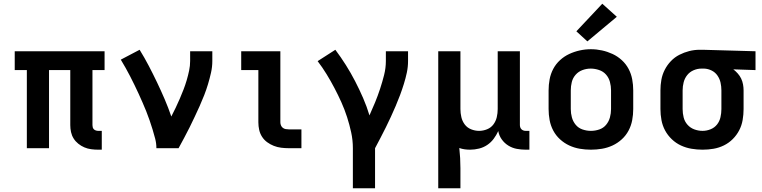

<svg xmlns="http://www.w3.org/2000/svg" viewBox="-20 -795 4090 1030"><path d="M507 8Q488 8 469 5.5Q450 3 432.5 -4.5Q415 -12 400 -24Q385 -36 375 -52Q365 -68 361 -86.5Q357 -105 357 -124V-419H243V0H124V-419H59V-520H541V-419H476V-124Q476 -118 477.5 -112Q479 -106 483.5 -101.5Q488 -97 494.5 -95Q501 -93 507 -93H526V8Z M819 0Q819 -26 812.5 -51Q806 -76 798.5 -100.5Q791 -125 782.5 -149.5Q774 -174 764.5 -198Q755 -222 744.5 -245.5Q734 -269 723.5 -292.5Q713 -316 701.5 -339Q690 -362 678.5 -385Q667 -408 654 -430.5Q641 -453 628 -475L729 -528Q755 -486 778 -442Q801 -398 822.5 -353Q844 -308 863.5 -262.5Q883 -217 899 -170Q911 -193 922.5 -217Q934 -241 944.5 -265.5Q955 -290 964.5 -314.5Q974 -339 981.5 -364.5Q989 -390 994.5 -416Q1000 -442 1000 -468V-520H1119V-468Q1119 -436 1112 -405Q1105 -374 1096 -344Q1087 -314 1075.5 -284.5Q1064 -255 1051 -226Q1038 -197 1024.5 -168.5Q1011 -140 997 -111.5Q983 -83 968 -55.5Q953 -28 938 0Z M1529 0Q1509 0 1488.5 -2.5Q1468 -5 1449 -12.5Q1430 -20 1413.5 -32Q1397 -44 1386 -61Q1375 -78 1370.5 -98Q1366 -118 1366 -139V-419H1274V-520H1484V-139Q1484 -130 1487.5 -122Q1491 -114 1497.5 -109Q1504 -104 1512.5 -102.5Q1521 -101 1529 -101H1597V0Z M1873 215V0Q1873 -43 1864 -84.5Q1855 -126 1842 -166.5Q1829 -207 1811.5 -246Q1794 -285 1774 -323Q1754 -361 1732 -397Q1710 -433 1684 -467L1779 -528Q1809 -488 1835.5 -446Q1862 -404 1885 -359.5Q1908 -315 1928 -269Q1948 -223 1962 -176Q1978 -211 1992.5 -246.5Q2007 -282 2019 -318.5Q2031 -355 2040.5 -392.5Q2050 -430 2050 -468V-520H2169V-468Q2169 -436 2162.5 -405.5Q2156 -375 2146.5 -344.5Q2137 -314 2126 -284.5Q2115 -255 2102.5 -226Q2090 -197 2077 -168.5Q2064 -140 2050 -112Q2036 -84 2021.5 -56Q2007 -28 1992 0V215Z M2331 215V-520H2450V-210Q2450 -188 2455 -166.5Q2460 -145 2473 -127.5Q2486 -110 2507 -101.5Q2528 -93 2550 -93Q2572 -93 2593 -101.5Q2614 -110 2627 -127.5Q2640 -145 2645 -166.5Q2650 -188 2650 -210V-520H2769V-124Q2769 -118 2771 -112Q2773 -106 2777.5 -101.5Q2782 -97 2788 -95Q2794 -93 2800 -93H2820V8H2800Q2776 8 2752 3.5Q2728 -1 2707 -14Q2686 -27 2671.5 -47.5Q2657 -68 2653 -92Q2643 -70 2628.5 -50.5Q2614 -31 2594 -17.5Q2574 -4 2550 2Q2526 8 2502 8Q2487 8 2472.5 6Q2458 4 2444 -1Q2447 26 2448.5 53Q2450 80 2450 107V215Z M3150 8Q3120 8 3090.5 3Q3061 -2 3034 -14.5Q3007 -27 2984.5 -47.5Q2962 -68 2948 -94.5Q2934 -121 2928.5 -150.5Q2923 -180 2923 -210V-310Q2923 -340 2928.5 -369.5Q2934 -399 2948 -425.5Q2962 -452 2984.5 -472.5Q3007 -493 3034 -505.5Q3061 -518 3090.5 -524.5Q3120 -531 3150 -531Q3180 -531 3209.5 -524.5Q3239 -518 3266 -505.5Q3293 -493 3315.5 -472.5Q3338 -452 3352 -425.5Q3366 -399 3371.5 -369.5Q3377 -340 3377 -310V-210Q3377 -180 3371.5 -150.5Q3366 -121 3352 -94.5Q3338 -68 3315.5 -47.5Q3293 -27 3266 -14.5Q3239 -2 3209.5 3Q3180 8 3150 8ZM3150 -93Q3173 -93 3195 -100.5Q3217 -108 3231.5 -125.5Q3246 -143 3252 -165Q3258 -187 3258 -210V-310Q3258 -333 3252 -355.5Q3246 -378 3231 -395Q3216 -412 3193.5 -419.5Q3171 -427 3149 -427Q3126 -427 3104.5 -419Q3083 -411 3068 -394Q3053 -377 3047.5 -355Q3042 -333 3042 -310V-210Q3042 -187 3048 -165Q3054 -143 3068.5 -125.5Q3083 -108 3105 -100.5Q3127 -93 3150 -93ZM3131 -573 3072 -627 3211 -775 3289 -705Z M3749 8Q3719 8 3689.5 3Q3660 -2 3633 -14.5Q3606 -27 3584 -48Q3562 -69 3548 -95Q3534 -121 3528.5 -150.5Q3523 -180 3523 -210V-310Q3523 -339 3528 -367Q3533 -395 3546 -420.5Q3559 -446 3579 -467Q3599 -488 3624.5 -501Q3650 -514 3677.5 -521Q3705 -528 3734 -528Q3738 -528 3742 -528Q3746 -528 3750 -528L4033 -520V-419L3914 -423Q3927 -413 3938 -400.5Q3949 -388 3956 -373.5Q3963 -359 3966 -342.5Q3969 -326 3969 -310V-210Q3969 -181 3964 -151.5Q3959 -122 3945.5 -96Q3932 -70 3911 -49Q3890 -28 3863.5 -15Q3837 -2 3808 3Q3779 8 3749 8ZM3749 -93Q3771 -93 3792 -101.5Q3813 -110 3826.5 -127Q3840 -144 3845 -166Q3850 -188 3850 -210V-310Q3850 -331 3845.5 -351.5Q3841 -372 3829 -389.5Q3817 -407 3798 -416.5Q3779 -426 3758 -427H3750Q3748 -427 3746.5 -427Q3745 -427 3743 -427Q3721 -427 3700.5 -418Q3680 -409 3666.5 -392Q3653 -375 3647.5 -353.5Q3642 -332 3642 -310V-210Q3642 -187 3647.5 -165Q3653 -143 3668 -126Q3683 -109 3704.5 -101Q3726 -93 3749 -93Z"/></svg>

Font: Zed Sans Extended
Style: Bold
Weight: 700
Width: 7
Designer: Belleve Invis
Foundry: Belleve Invis
Version: Version 1.0.0; ttfautohint (v1.8.4)